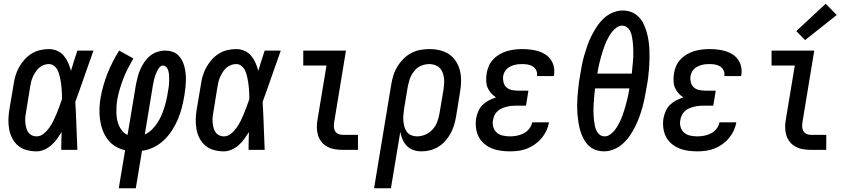

<svg xmlns="http://www.w3.org/2000/svg" viewBox="-20 -800 4540 1025"><path d="M175 8Q148 8 122 1Q96 -6 76.5 -22.5Q57 -39 45 -62.5Q33 -86 28.5 -112Q24 -138 25 -165.5Q26 -193 31 -221L53 -351Q56 -374 63 -397Q70 -420 82 -441.5Q94 -463 111 -482Q128 -501 149 -514Q170 -527 194 -532.5Q218 -538 241 -538Q265 -538 286 -528.5Q307 -519 321 -502Q335 -485 344 -464.5Q353 -444 359 -422Q367 -449 375.5 -476Q384 -503 393 -530H479Q454 -461 430.5 -392.5Q407 -324 382 -256Q386 -192 388 -128Q390 -64 393 0H307Q307 -24 307.5 -47.5Q308 -71 309 -95Q297 -76 284 -58Q271 -40 254 -25Q237 -10 216.5 -1Q196 8 175 8ZM175 -72Q196 -72 213 -86Q230 -100 242.5 -117.5Q255 -135 264.5 -154Q274 -173 282 -192.5Q290 -212 297 -231.5Q304 -251 311 -271Q311 -285 310.5 -298.5Q310 -312 309 -326Q308 -340 306 -353.5Q304 -367 301.5 -380.5Q299 -394 295 -407Q291 -420 284.5 -431Q278 -442 266.5 -450Q255 -458 241 -458Q227 -458 213.5 -453Q200 -448 189 -438.5Q178 -429 170 -416.5Q162 -404 156 -391Q150 -378 146.5 -364.5Q143 -351 141 -337L120 -207Q117 -193 115.5 -178.5Q114 -164 115 -149.5Q116 -135 119 -121.5Q122 -108 129 -96.5Q136 -85 148.5 -78.5Q161 -72 175 -72Z M614 205 648 2Q620 -4 595.5 -19Q571 -34 554.5 -56Q538 -78 528 -105Q518 -132 514 -160.5Q510 -189 511 -219.5Q512 -250 517 -279Q523 -312 532.5 -345Q542 -378 554.5 -409.5Q567 -441 582.5 -471Q598 -501 616 -530L692 -488Q677 -462 663 -435Q649 -408 638.5 -380.5Q628 -353 619.5 -324.5Q611 -296 606 -268Q603 -250 602 -232Q601 -214 601.5 -195.5Q602 -177 605.5 -160Q609 -143 616 -127.5Q623 -112 634.5 -99Q646 -86 661 -80L706 -350Q710 -371 715.5 -391.5Q721 -412 730 -432Q739 -452 752 -470.5Q765 -489 782.5 -503Q800 -517 821 -523.5Q842 -530 863 -530Q882 -530 900 -524Q918 -518 930.5 -506Q943 -494 951.5 -478Q960 -462 964.5 -444.5Q969 -427 971 -408.5Q973 -390 972.5 -371Q972 -352 970 -332.5Q968 -313 965 -295Q960 -263 952 -230.5Q944 -198 931.5 -167.5Q919 -137 900.5 -107.5Q882 -78 857.5 -54Q833 -30 802 -14.5Q771 1 738 5L705 205ZM753 -82Q773 -91 790 -107.5Q807 -124 819.5 -143Q832 -162 841 -182.5Q850 -203 856.5 -223.5Q863 -244 868 -265.5Q873 -287 876 -308Q878 -318 879.5 -328Q881 -338 882 -348Q883 -358 883 -368.5Q883 -379 883 -388.5Q883 -398 881.5 -408Q880 -418 877 -427Q874 -436 867 -443Q860 -450 850 -450Q839 -450 831.5 -440.5Q824 -431 819 -421Q814 -411 810 -400.5Q806 -390 803.5 -379.5Q801 -369 799 -358Q797 -347 795 -337Z M1175 8Q1148 8 1122 1Q1096 -6 1076.5 -22.5Q1057 -39 1045 -62.5Q1033 -86 1028.5 -112Q1024 -138 1025 -165.5Q1026 -193 1031 -221L1053 -351Q1056 -374 1063 -397Q1070 -420 1082 -441.5Q1094 -463 1111 -482Q1128 -501 1149 -514Q1170 -527 1194 -532.5Q1218 -538 1241 -538Q1265 -538 1286 -528.5Q1307 -519 1321 -502Q1335 -485 1344 -464.5Q1353 -444 1359 -422Q1367 -449 1375.5 -476Q1384 -503 1393 -530H1479Q1454 -461 1430.5 -392.5Q1407 -324 1382 -256Q1386 -192 1388 -128Q1390 -64 1393 0H1307Q1307 -24 1307.5 -47.5Q1308 -71 1309 -95Q1297 -76 1284 -58Q1271 -40 1254 -25Q1237 -10 1216.5 -1Q1196 8 1175 8ZM1175 -72Q1196 -72 1213 -86Q1230 -100 1242.5 -117.5Q1255 -135 1264.5 -154Q1274 -173 1282 -192.5Q1290 -212 1297 -231.5Q1304 -251 1311 -271Q1311 -285 1310.5 -298.5Q1310 -312 1309 -326Q1308 -340 1306 -353.5Q1304 -367 1301.5 -380.5Q1299 -394 1295 -407Q1291 -420 1284.5 -431Q1278 -442 1266.5 -450Q1255 -458 1241 -458Q1227 -458 1213.5 -453Q1200 -448 1189 -438.5Q1178 -429 1170 -416.5Q1162 -404 1156 -391Q1150 -378 1146.5 -364.5Q1143 -351 1141 -337L1120 -207Q1117 -193 1115.5 -178.5Q1114 -164 1115 -149.5Q1116 -135 1119 -121.5Q1122 -108 1129 -96.5Q1136 -85 1148.5 -78.5Q1161 -72 1175 -72Z M1810 0Q1788 0 1767 -3.5Q1746 -7 1728 -16.5Q1710 -26 1697 -42Q1684 -58 1678 -77.5Q1672 -97 1671.5 -118.5Q1671 -140 1675 -161L1723 -450H1599V-530H1827L1764 -148Q1762 -136 1762.5 -123Q1763 -110 1769 -100Q1775 -90 1786 -85Q1797 -80 1810 -80H1891V0Z M1977 205 2069 -351Q2073 -375 2080.5 -399Q2088 -423 2101.5 -445Q2115 -467 2134 -486Q2153 -505 2176 -517Q2199 -529 2223.5 -533.5Q2248 -538 2273 -538Q2301 -538 2328.5 -531.5Q2356 -525 2378 -510Q2400 -495 2414.5 -472Q2429 -449 2435.5 -422.5Q2442 -396 2441.5 -367Q2441 -338 2436 -309L2415 -179Q2411 -156 2404.5 -133.5Q2398 -111 2386.5 -89.5Q2375 -68 2358.5 -49Q2342 -30 2321 -17Q2300 -4 2277 2Q2254 8 2230 8Q2208 8 2187.5 1Q2167 -6 2152.5 -20.5Q2138 -35 2129.5 -54.5Q2121 -74 2117 -96L2067 205ZM2206 -72Q2229 -72 2251 -81.5Q2273 -91 2289 -108.5Q2305 -126 2313.5 -148Q2322 -170 2326 -193L2348 -323Q2350 -338 2351 -354Q2352 -370 2350 -385Q2348 -400 2342.5 -414Q2337 -428 2326.5 -438Q2316 -448 2301.5 -453Q2287 -458 2271 -458Q2257 -458 2242 -454Q2227 -450 2214 -441.5Q2201 -433 2191 -420.5Q2181 -408 2174.5 -394.5Q2168 -381 2164 -366.5Q2160 -352 2157 -338L2137 -218Q2135 -202 2133.5 -185.5Q2132 -169 2133.5 -153.5Q2135 -138 2139 -123Q2143 -108 2152 -96Q2161 -84 2175.5 -78Q2190 -72 2206 -72Z M2703 8Q2677 8 2652 4.5Q2627 1 2604.5 -8.5Q2582 -18 2563.5 -34Q2545 -50 2534.5 -71.5Q2524 -93 2521 -118.5Q2518 -144 2522 -169Q2526 -189 2534 -207.5Q2542 -226 2557 -240.5Q2572 -255 2590.5 -264.5Q2609 -274 2628 -280Q2613 -290 2601 -303.5Q2589 -317 2582.5 -333.5Q2576 -350 2575.5 -369Q2575 -388 2578 -407Q2581 -428 2589.5 -447.5Q2598 -467 2613 -483Q2628 -499 2647 -510Q2666 -521 2686 -527Q2706 -533 2726.5 -535.5Q2747 -538 2768 -538Q2790 -538 2811.5 -535.5Q2833 -533 2853 -527Q2873 -521 2890.5 -510Q2908 -499 2920 -482Q2932 -465 2936.5 -444Q2941 -423 2938 -402Q2937 -400 2937 -398Q2937 -396 2936 -394H2846Q2846 -394 2846.5 -395Q2847 -396 2847 -397Q2849 -412 2842.5 -425Q2836 -438 2824 -445.5Q2812 -453 2797.5 -455.5Q2783 -458 2768 -458Q2757 -458 2746.5 -457Q2736 -456 2725.5 -453Q2715 -450 2704.5 -445Q2694 -440 2686 -432.5Q2678 -425 2673 -414.5Q2668 -404 2666 -394Q2664 -377 2668 -360.5Q2672 -344 2684 -333.5Q2696 -323 2712.5 -319.5Q2729 -316 2746 -316H2801L2788 -236H2733Q2720 -236 2707.5 -234.5Q2695 -233 2682 -229.5Q2669 -226 2657 -220.5Q2645 -215 2635 -205.5Q2625 -196 2619.5 -184Q2614 -172 2612 -159Q2608 -140 2613.5 -121.5Q2619 -103 2632.5 -91.5Q2646 -80 2665 -76Q2684 -72 2703 -72Q2721 -72 2739.5 -75.5Q2758 -79 2775.5 -88Q2793 -97 2805.5 -113Q2818 -129 2821 -147H2911Q2907 -124 2897 -102.5Q2887 -81 2871.5 -62.5Q2856 -44 2835.5 -29.5Q2815 -15 2793 -6.5Q2771 2 2748 5Q2725 8 2703 8Z M3204 8Q3184 8 3164.5 2Q3145 -4 3130 -16Q3115 -28 3104.5 -44Q3094 -60 3086.5 -78Q3079 -96 3074.5 -115Q3070 -134 3067 -154Q3064 -174 3062.5 -194Q3061 -214 3061 -234.5Q3061 -255 3062.5 -276Q3064 -297 3066 -317.5Q3068 -338 3070.5 -358.5Q3073 -379 3077 -399Q3081 -426 3086.5 -453Q3092 -480 3099.5 -506Q3107 -532 3116 -558Q3125 -584 3138 -609.5Q3151 -635 3167 -659Q3183 -683 3204 -702.5Q3225 -722 3251.5 -733Q3278 -744 3305 -744Q3330 -744 3352 -735Q3374 -726 3390 -709.5Q3406 -693 3416 -672Q3426 -651 3432.5 -628Q3439 -605 3442.5 -581Q3446 -557 3447 -533Q3448 -509 3447.5 -484Q3447 -459 3445 -434Q3443 -409 3440 -384.5Q3437 -360 3432 -335Q3428 -309 3422.5 -282Q3417 -255 3410 -229Q3403 -203 3393.5 -177Q3384 -151 3371.5 -125.5Q3359 -100 3343 -76.5Q3327 -53 3305.5 -33.5Q3284 -14 3257.5 -3Q3231 8 3204 8ZM3169 -407H3353Q3354 -422 3355.5 -436.5Q3357 -451 3358.5 -465.5Q3360 -480 3360.5 -494.5Q3361 -509 3361 -523.5Q3361 -538 3360 -552.5Q3359 -567 3357.5 -580.5Q3356 -594 3353 -608Q3350 -622 3344 -634Q3338 -646 3327 -654.5Q3316 -663 3301 -663Q3286 -663 3273 -654Q3260 -645 3250 -633Q3240 -621 3232 -607.5Q3224 -594 3217.5 -580Q3211 -566 3206 -551.5Q3201 -537 3196.5 -523Q3192 -509 3188 -494.5Q3184 -480 3180.5 -465.5Q3177 -451 3174 -436.5Q3171 -422 3169 -407ZM3208 -72Q3223 -72 3236 -81Q3249 -90 3259 -102Q3269 -114 3277 -127.5Q3285 -141 3291.5 -155Q3298 -169 3303 -183Q3308 -197 3312.5 -211.5Q3317 -226 3321 -240.5Q3325 -255 3328.5 -269.5Q3332 -284 3335 -298.5Q3338 -313 3340 -328H3157Q3155 -313 3153.5 -298.5Q3152 -284 3151 -269.5Q3150 -255 3149 -240.5Q3148 -226 3148 -211.5Q3148 -197 3149 -183Q3150 -169 3151.5 -155Q3153 -141 3156 -127Q3159 -113 3165 -101Q3171 -89 3182 -80.5Q3193 -72 3208 -72Z M3703 8Q3677 8 3652 4.5Q3627 1 3604.5 -8.5Q3582 -18 3563.5 -34Q3545 -50 3534.5 -71.5Q3524 -93 3521 -118.5Q3518 -144 3522 -169Q3526 -189 3534 -207.5Q3542 -226 3557 -240.5Q3572 -255 3590.5 -264.5Q3609 -274 3628 -280Q3613 -290 3601 -303.5Q3589 -317 3582.5 -333.5Q3576 -350 3575.5 -369Q3575 -388 3578 -407Q3581 -428 3589.5 -447.5Q3598 -467 3613 -483Q3628 -499 3647 -510Q3666 -521 3686 -527Q3706 -533 3726.5 -535.5Q3747 -538 3768 -538Q3790 -538 3811.5 -535.5Q3833 -533 3853 -527Q3873 -521 3890.5 -510Q3908 -499 3920 -482Q3932 -465 3936.5 -444Q3941 -423 3938 -402Q3937 -400 3937 -398Q3937 -396 3936 -394H3846Q3846 -394 3846.5 -395Q3847 -396 3847 -397Q3849 -412 3842.5 -425Q3836 -438 3824 -445.5Q3812 -453 3797.5 -455.5Q3783 -458 3768 -458Q3757 -458 3746.5 -457Q3736 -456 3725.5 -453Q3715 -450 3704.5 -445Q3694 -440 3686 -432.5Q3678 -425 3673 -414.5Q3668 -404 3666 -394Q3664 -377 3668 -360.5Q3672 -344 3684 -333.5Q3696 -323 3712.5 -319.5Q3729 -316 3746 -316H3801L3788 -236H3733Q3720 -236 3707.5 -234.5Q3695 -233 3682 -229.5Q3669 -226 3657 -220.5Q3645 -215 3635 -205.5Q3625 -196 3619.5 -184Q3614 -172 3612 -159Q3608 -140 3613.5 -121.5Q3619 -103 3632.5 -91.5Q3646 -80 3665 -76Q3684 -72 3703 -72Q3721 -72 3739.5 -75.5Q3758 -79 3775.5 -88Q3793 -97 3805.5 -113Q3818 -129 3821 -147H3911Q3907 -124 3897 -102.5Q3887 -81 3871.5 -62.5Q3856 -44 3835.5 -29.5Q3815 -15 3793 -6.5Q3771 2 3748 5Q3725 8 3703 8Z M4310 0Q4288 0 4267 -3.5Q4246 -7 4228 -16.5Q4210 -26 4197 -42Q4184 -58 4178 -77.5Q4172 -97 4171.5 -118.5Q4171 -140 4175 -161L4223 -450H4099V-530H4327L4264 -148Q4262 -136 4262.5 -123Q4263 -110 4269 -100Q4275 -90 4286 -85Q4297 -80 4310 -80H4391V0ZM4278 -586 4231 -634 4388 -780 4447 -720Z"/></svg>

Font: Iosevka Curly Slab MdObl
Style: Regular
Weight: 500
Italic angle: -9°
Monospace: yes
Designer: Belleve Invis
Foundry: Belleve Invis
Version: Version 11.0.0; ttfautohint (v1.8.3)